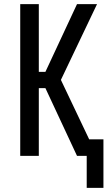

<svg xmlns="http://www.w3.org/2000/svg" viewBox="-20 -755 540 930"><path d="M400 155V0H353L200 -328H168V0H78V-735H168V-407H200L353 -735H450L275 -368L412 -80H481V155Z"/></svg>

Font: Iosevka SS18 Medium
Style: Regular
Weight: 500
Monospace: yes
Designer: Belleve Invis
Foundry: Belleve Invis
Version: Version 25.1.1; ttfautohint (v1.8.4)